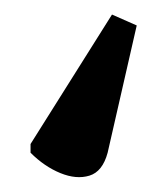

<svg xmlns="http://www.w3.org/2000/svg" viewBox="-20 -54 228 264"><path d="M134 -34 168 -19 128 156Q121 182 103 187.5Q85 193 63 184Q41 175 22 156V144Z"/></svg>

Font: Noto Serif ExtraCondensed Medium
Style: Regular
Weight: 500
Width: 2
Designer: Monotype Design Team
Foundry: Monotype Imaging Inc.
Version: Version 2.015